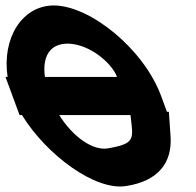

<svg xmlns="http://www.w3.org/2000/svg" viewBox="-158 -633 718 704"><path d="M6.7 -351H271.1C253 -400 172 -472 90.1 -473C26.6 -473 -3.9 -428 6.7 -351ZM-77.4 -211H-86.3L-112.1 -281L-137.9 -351H-130.2C-151.3 -494.4 -76.4 -612.1 38.4 -613C173.6 -613 369.8 -452 432.8 -281L454.2 -223H461.2L467.4 -133C473.8 -37 423 31 304.7 49C193.3 68 13.5 -63.3 -77.4 -211ZM320.5 -211H59.2C109.2 -131 182.8 -79.5 237.6 -89H238.5C322.2 -104 331 -117 324.8 -173Z"/></svg>

Font: Nordica Plus
Style: NordicaClassicRgCondOpObl
Weight: 500
Version: Version 1.01